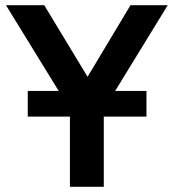

<svg xmlns="http://www.w3.org/2000/svg" viewBox="-20 -720 669 740"><path d="M249.5 0V-299L3 -700H150.5L317.5 -424L483 -700H626.5L380 -298V0ZM87 -270.5V-369.5H544.5V-270.5Z"/></svg>

Font: Geologica Cursive Medium
Style: Regular
Weight: 500
Designer: Sindre Bremnes, Frode Helland
Foundry: Monokrom Skriftforlag AS
Version: Version 1.010;gftools[0.9.28]